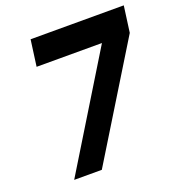

<svg xmlns="http://www.w3.org/2000/svg" viewBox="-127 -807 854 914"><g transform="rotate(-20 300.0 -350.0)"><path d="M110 -567H441L94 0H234L582 -567L600 -700H128Z"/></g></svg>

Font: Unageo
Style: Bold-Italic
Weight: 700
Designer: Richard Sepsi
Foundry: Richard Sepsi
Version: Version 2.000